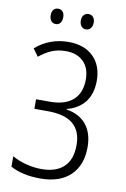

<svg xmlns="http://www.w3.org/2000/svg" viewBox="-97 -944 663 1011"><g transform="rotate(10 234.0 -438.5)"><path d="M266 -375V-372Q335 -361 372 -315.5Q409 -270 409 -195Q409 -99 352.5 -44.5Q296 10 192 10Q96 10 32 -25V-81Q64 -62 106.5 -51Q149 -40 189 -40Q267 -40 308.5 -79.5Q350 -119 350 -196Q350 -346 171 -346H98V-397H172Q253 -397 295.5 -435Q338 -473 338 -545Q338 -606 303.5 -640Q269 -674 210 -674Q167 -674 134 -660Q101 -646 68 -619L39 -659Q114 -724 215 -724Q300 -724 348 -676.5Q396 -629 396 -549Q396 -478 361.5 -434Q327 -390 266 -375ZM131 -887Q146 -887 155 -876.5Q164 -866 164 -847Q164 -827 155 -816Q146 -805 131 -805Q115 -805 106 -816.5Q97 -828 97 -847Q97 -866 106 -876.5Q115 -887 131 -887ZM292 -887Q308 -887 317.5 -876.5Q327 -866 327 -847Q327 -828 317.5 -816.5Q308 -805 292 -805Q277 -805 267.5 -816.5Q258 -828 258 -847Q258 -865 267.5 -876Q277 -887 292 -887Z"/></g></svg>

Font: Noto Sans Display Light Narrow
Style: Regular
Weight: 300
Width: 4
Designer: Monotype Design team
Foundry: Monotype Imaging Inc.
Version: Version 1.000